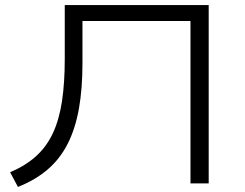

<svg xmlns="http://www.w3.org/2000/svg" viewBox="-20 -725 967 759"><path d="M51 14 20 -44Q81 -70 122.5 -107.5Q164 -145 189 -198.5Q214 -252 225 -324.5Q236 -397 236 -492V-705H805V0H733V-642H306V-476Q306 -374 292 -295.5Q278 -217 248 -157.5Q218 -98 169.5 -56Q121 -14 51 14Z"/></svg>

Font: Nunito Sans 10pt Expanded Light
Style: Regular
Weight: 300
Width: 7
Designer: Vernon Adams
Foundry: Vernon Adams
Version: Version 3.101;gftools[0.9.27]